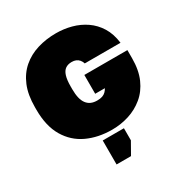

<svg xmlns="http://www.w3.org/2000/svg" viewBox="-211 -872 1192 1255"><g transform="rotate(-30 385.0 -244.5)"><path d="M395 15Q290 15 207.5 -23.5Q125 -62 77.5 -142Q30 -222 30 -345V-365Q30 -458 57.5 -524Q85 -590 134.5 -632.5Q184 -675 249.5 -695Q315 -715 390 -715Q449 -715 505 -700Q561 -685 607.5 -653Q654 -621 685 -571Q716 -521 725 -450H455Q450 -467 440 -478.5Q430 -490 416.5 -495.5Q403 -501 385 -501Q357 -501 338 -488Q319 -475 309.5 -445Q300 -415 300 -365V-345Q300 -307 306.5 -279.5Q313 -252 326.5 -234Q340 -216 359.5 -207.5Q379 -199 405 -199Q429 -199 444.5 -204.5Q460 -210 470.5 -220.5Q481 -231 488 -244H415V-386H740V-325Q740 -235 711.5 -170.5Q683 -106 633.5 -65Q584 -24 522.5 -4.5Q461 15 395 15ZM305 226V45H465V136L414 226Z"/></g></svg>

Font: Golos Text Black
Style: Regular
Weight: 900
Designer: A.Korolkova, Vitaly Kuzmin
Foundry: ParaType Ltd
Version: Version 2.004